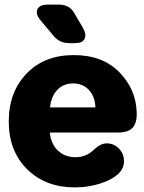

<svg xmlns="http://www.w3.org/2000/svg" viewBox="-20 -798 623 833"><path d="M279 -611Q238 -611 212 -643L155 -711Q133 -738 142.5 -758Q152 -778 187 -778H237Q282 -778 303 -740L340 -677Q356 -648 347 -629.5Q338 -611 308 -611ZM304 15Q178 15 98 -63.5Q18 -142 18 -271Q18 -398 95 -478.5Q172 -559 300 -559Q425 -559 497.5 -485Q570 -411 573 -311Q575 -266 556 -244.5Q537 -223 491 -223H196Q201 -174 231 -145Q261 -116 308 -116Q355 -116 389 -150Q417 -176 443 -176Q474 -176 496 -153.5Q518 -131 518 -99Q518 -64 488 -39Q461 -16 411 -0.5Q361 15 304 15ZM197 -332H394Q392 -380 365.5 -408Q339 -436 297 -436Q255 -436 228.5 -408Q202 -380 197 -332Z"/></svg>

Font: Jellee Roman
Style: Regular
Weight: 400
Designer: Alfredo Marco Pradil
Foundry: Alfredo Marco Pradil
Version: Version 1.016;PS 001.016;hotconv 1.0.88;makeotf.lib2.5.64775